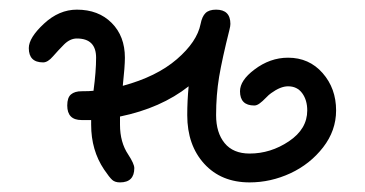

<svg xmlns="http://www.w3.org/2000/svg" viewBox="-20 -380 760 400"><path d="M40 -279.8Q40 -301.3 71.5 -330.6Q103 -359.9 140.1 -359.9Q185.1 -359.9 212.6 -332.3Q240.2 -304.7 240.2 -259.8Q240.2 -241.7 235.8 -201.2Q306.2 -220.2 348.4 -256.6Q390.6 -293 397.9 -330.1Q400.9 -345.7 408.2 -352.8Q415.5 -359.9 430.2 -359.9Q460 -359.9 460 -330.1Q460 -325.7 458 -317.9Q442.9 -257.8 436.5 -220Q430.2 -182.1 430.2 -140.1Q430.2 -103.5 448 -81.8Q465.8 -60.1 500 -60.1Q543.9 -60.1 582 -85.7Q620.1 -111.3 620.1 -149.9Q620.1 -171.4 609.6 -185.8Q599.1 -200.2 580.1 -200.2Q564.5 -200.2 544.9 -186Q540.5 -183.1 533.7 -176Q526.9 -168.9 521 -164.6Q515.1 -160.2 509.8 -160.2Q480 -160.2 480 -189.9Q480 -212.4 509.8 -234.9Q542.5 -259.8 580.1 -259.8Q624 -259.8 652.1 -227.8Q680.2 -195.8 680.2 -149.9Q680.2 -107.9 653.1 -73Q626 -38.1 585 -19Q543.9 0 500 0Q440.9 0 405.5 -38.8Q370.1 -77.6 370.1 -140.1Q370.1 -169.9 373 -200.2Q315.4 -154.8 230 -137.2V-120.1Q230 -83.5 247.1 -58.1Q259.8 -38.6 259.8 -29.8Q259.8 0 230 0Q219.7 0 213.9 -5.1Q208 -10.3 196.8 -26.9Q169.9 -66.9 169.9 -120.1V-129.9H149.9Q120.1 -129.9 120.1 -160.2Q120.1 -176.8 127.9 -183.3Q135.7 -189.9 149.9 -189.9Q167 -189.9 174.8 -190.9Q180.2 -231 180.2 -259.8Q180.2 -299.8 140.1 -299.8Q126 -299.8 113.5 -287.4Q101.1 -274.9 90.3 -262.5Q79.6 -250 69.8 -250Q40 -250 40 -279.8Z"/></svg>

Font: Pecita
Style: Book
Weight: 400
Width: 6
Version: Version 3.4.1